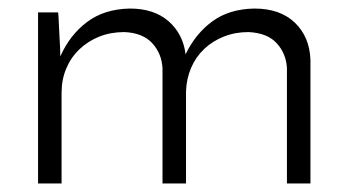

<svg xmlns="http://www.w3.org/2000/svg" viewBox="-20 -429 810 449"><path d="M69 -400H116Q117 -391 117.5 -376.5Q118 -362 119 -346.5Q120 -331 120.5 -317.5Q121 -304 121 -297Q143 -347 183.5 -377.5Q224 -408 284 -409Q340 -409 374 -379.5Q408 -350 414 -302Q437 -350 476.5 -379Q516 -408 575 -409Q635 -409 669.5 -376Q704 -343 706 -289V0H651V-270Q649 -304 627 -328Q605 -352 561 -354Q530 -354 503.5 -343.5Q477 -333 457.5 -314.5Q438 -296 427 -270.5Q416 -245 415 -215V0H360V-270Q358 -304 336 -328Q314 -352 271 -354Q239 -354 212.5 -343.5Q186 -333 166 -314Q146 -295 135 -269Q124 -243 124 -212V0H69Z"/></svg>

Font: Josefin Sans
Style: Regular
Weight: 400
Designer: Santiago Orozco
Foundry: Typemade
Version: Version 1.0